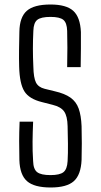

<svg xmlns="http://www.w3.org/2000/svg" viewBox="-20 -826 447 852"><path d="M205 6Q132 6 100 -22Q68 -50 66 -116Q65 -163 65 -200.5Q65 -238 67 -286H127Q125 -240 124.5 -198Q124 -156 127 -111Q128 -75 145 -62Q162 -49 204 -49Q245 -49 261.5 -62Q278 -75 280 -111Q282 -145 281.5 -188Q281 -231 280 -266Q279 -311 264.5 -331.5Q250 -352 213 -361L166 -373Q109 -387 88 -421Q67 -455 65 -530Q64 -565 64.5 -604.5Q65 -644 66 -685Q67 -750 99 -778Q131 -806 204 -806Q274 -806 305 -778Q336 -750 339 -684Q339 -650 339 -611Q339 -572 338 -528H278Q279 -576 279 -614.5Q279 -653 278 -689Q277 -725 261 -738Q245 -751 204 -751Q162 -751 145.5 -738Q129 -725 128 -689Q126 -648 126 -610Q126 -572 128 -530Q129 -481 139.5 -460Q150 -439 178 -432L223 -421Q267 -411 292.5 -393Q318 -375 329 -344.5Q340 -314 342 -266Q343 -230 343 -190Q343 -150 342 -116Q339 -50 307.5 -22Q276 6 205 6Z"/></svg>

Font: Big Shoulders Text Light
Style: Regular
Weight: 300
Designer: Patric King
Foundry: XO Type Co
Version: Version 1.000; ttfautohint (v1.8.2)